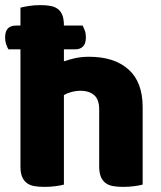

<svg xmlns="http://www.w3.org/2000/svg" viewBox="-20 -723 631 751"><path d="M538 -1Q528 2 506.5 5Q485 8 462 8Q440 8 422.5 5Q405 2 393 -7Q381 -16 374.5 -31.5Q368 -47 368 -72V-294Q368 -335 347.5 -351.5Q327 -368 297 -368Q277 -368 259 -363Q241 -358 230 -351V-1Q220 2 198.5 5Q177 8 154 8Q132 8 114.5 5Q97 2 85 -7Q73 -16 66.5 -31.5Q60 -47 60 -72V-530H13Q8 -538 4 -550Q0 -562 0 -576Q0 -601 11 -612Q22 -623 42 -623H60V-693Q70 -696 92 -699.5Q114 -703 137 -703Q159 -703 176.5 -700Q194 -697 206 -688Q218 -679 224 -663.5Q230 -648 230 -623H303Q307 -616 311.5 -604Q316 -592 316 -578Q316 -553 305 -541.5Q294 -530 274 -530H230V-483Q243 -488 269.5 -494.5Q296 -501 328 -501Q427 -501 482.5 -451.5Q538 -402 538 -304Z"/></svg>

Font: Baloo Tamma
Style: Regular
Weight: 400
Designer: Divya Kowshik and Ek Type
Foundry: Ek Type
Version: Version 1.443;PS 1.000;hotconv 16.6.51;makeotf.lib2.5.65220;